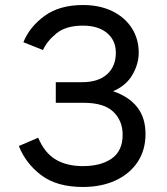

<svg xmlns="http://www.w3.org/2000/svg" viewBox="-20 -732 666 764"><path d="M310 12Q206 12 144 -35Q82 -82 55 -151L132 -184Q157 -124 201.2 -97.5Q245.5 -71 310 -71Q381.5 -71 424.8 -101.2Q468 -131.5 468 -196Q468 -251.5 431 -287.2Q394 -323 312 -323H202V-405H307Q371 -405 406 -436.5Q441 -468 441 -522Q441 -571 406 -600.5Q371 -630 310 -630Q242.5 -630 205 -599.5Q167.5 -569 151 -533L73 -564Q98 -625.5 157.5 -668.8Q217 -712 310 -712Q376.5 -712 426.5 -687.8Q476.5 -663.5 504.2 -620.5Q532 -577.5 532 -522Q532 -478 507.2 -434.8Q482.5 -391.5 430 -369Q493 -347.5 526 -305.5Q559 -263.5 559 -199Q559 -134.5 527.5 -87.2Q496 -40 439.8 -14Q383.5 12 310 12Z"/></svg>

Font: Undotted
Style: Regular
Weight: 400
Designer: Delve Withrington, Dave Bailey, Thomas Jockin
Foundry: Delve Fonts LLC
Version: Version 4.000